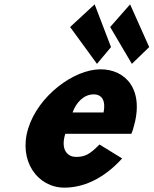

<svg xmlns="http://www.w3.org/2000/svg" viewBox="-20 -846 705 881"><path d="M582.9 -232C585.8 -238 589.1 -249 591.3 -256C646.3 -436 555.4 -528 441.4 -528C318.7 -528 155.1 -406 109.2 -256C63.7 -107 152.7 15 275.4 15C358.5 15 452.7 -22 540.4 -119L436.6 -183C391.2 -137 369.6 -126 328 -126C295.2 -126 255.4 -153 279.5 -232ZM313.1 -330C329.7 -377 365.5 -413 409.9 -413C447.8 -413 466 -384 455.3 -330ZM489.4 -630 425 -553 301.7 -722 414.3 -826ZM664.6 -630 585.1 -553 485.5 -722 577 -826Z"/></svg>

Font: Hussar
Style: BdSuprConOblThree
Weight: 700
Foundry: Cannot Into Space Fonts
Version: Version 2.00